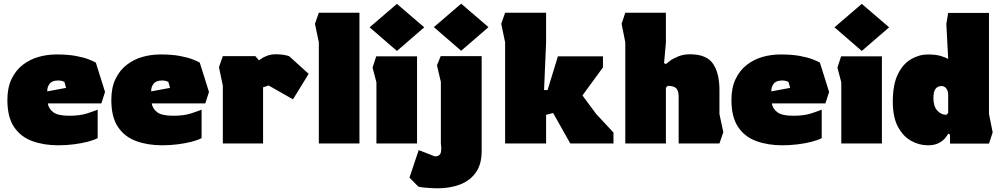

<svg xmlns="http://www.w3.org/2000/svg" viewBox="-20 -777 5437 1040"><path d="M295 10Q218 10 155.5 -12.5Q93 -35 56.5 -88.5Q20 -142 20 -236Q20 -302 42.5 -349Q65 -396 103 -425.5Q141 -455 188 -468.5Q235 -482 285 -482Q348 -482 390.5 -474Q433 -466 459 -456Q485 -446 499 -438L549 -279L529 -217H239Q243 -189 268 -169.5Q293 -150 355 -150Q414 -150 453 -163Q492 -176 509 -183V-29Q489 -18 454 -9Q419 0 377.5 5Q336 10 295 10ZM236 -282 338 -301 329 -333Q315 -341 295 -341Q262 -341 248.5 -323Q235 -305 236 -282Z M858 10Q781 10 718.5 -12.5Q656 -35 619.5 -88.5Q583 -142 583 -236Q583 -302 605.5 -349Q628 -396 666 -425.5Q704 -455 751 -468.5Q798 -482 848 -482Q911 -482 953.5 -474Q996 -466 1022 -456Q1048 -446 1062 -438L1112 -279L1092 -217H802Q806 -189 831 -169.5Q856 -150 918 -150Q977 -150 1016 -163Q1055 -176 1072 -183V-29Q1052 -18 1017 -9Q982 0 940.5 5Q899 10 858 10ZM799 -282 901 -301 892 -333Q878 -341 858 -341Q825 -341 811.5 -323Q798 -305 799 -282Z M1187 0V-313L1166 -413L1187 -473H1363L1383 -450Q1383 -450 1394.5 -458.5Q1406 -467 1427 -475Q1448 -483 1476 -483Q1496 -483 1516 -480Q1536 -477 1547 -472L1652 -377L1567 -239L1435 -314L1405 -304V0Z M1707 0V-548L1686 -648L1707 -708H1927V0Z M2130 -501 1982 -629 2130 -756 2278 -629ZM2019 0V-331L1998 -411L2018 -472H2239V0Z M2478 -502 2330 -630 2478 -757 2626 -630ZM2348 243Q2336 243 2316.5 242Q2297 241 2277.5 239Q2258 237 2246 234L2198 185L2248 36L2335 70Q2360 70 2366.5 53.5Q2373 37 2368 -1V-333L2347 -423L2367 -473H2589V42Q2589 112 2558 156.5Q2527 201 2473 222Q2419 243 2348 243Z M2716 0V-548L2695 -648L2716 -708H2938V-548L2927 -289H2946L3002 -472H3246V-412L3135 -260L3209 -160L3303 -59V0H3069L2976 -165L2938 -155V0Z M3367 0V-548L3347 -648L3367 -708H3587V-546L3577 -435L3587 -430Q3592 -435 3609 -447.5Q3626 -460 3654 -471.5Q3682 -483 3717 -483Q3807 -483 3842 -432Q3877 -381 3877 -289V-159L3898 -61L3877 0H3656V-253Q3656 -285 3643 -298.5Q3630 -312 3597 -312L3587 -302V0Z M4217 10Q4140 10 4077.5 -12.5Q4015 -35 3978.5 -88.5Q3942 -142 3942 -236Q3942 -302 3964.5 -349Q3987 -396 4025 -425.5Q4063 -455 4110 -468.5Q4157 -482 4207 -482Q4270 -482 4312.5 -474Q4355 -466 4381 -456Q4407 -446 4421 -438L4471 -279L4451 -217H4161Q4165 -189 4190 -169.5Q4215 -150 4277 -150Q4336 -150 4375 -163Q4414 -176 4431 -183V-29Q4411 -18 4376 -9Q4341 0 4299.5 5Q4258 10 4217 10ZM4158 -282 4260 -301 4251 -333Q4237 -341 4217 -341Q4184 -341 4170.5 -323Q4157 -305 4158 -282Z M4648 -501 4500 -629 4648 -756 4796 -629ZM4537 0V-331L4516 -411L4536 -472H4757V0Z M5006 10Q4959 10 4915.5 -14Q4872 -38 4844 -90Q4816 -142 4816 -226Q4816 -319 4843.5 -375Q4871 -431 4915 -456.5Q4959 -482 5006 -482Q5050 -482 5077 -473.5Q5104 -465 5116 -458L5106 -647L5116 -707H5337V-160L5357 -60L5337 1H5126V-48L5116 -53Q5116 -53 5110.5 -43.5Q5105 -34 5092.5 -21.5Q5080 -9 5059 0.5Q5038 10 5006 10ZM5106 -155 5116 -165V-261Q5116 -284 5106 -297.5Q5096 -311 5080 -311Q5060 -311 5048 -296.5Q5036 -282 5036 -246Q5036 -201 5057 -178Q5078 -155 5106 -155Z"/></svg>

Font: Rowdies
Style: Bold
Weight: 700
Designer: Jaikishan Patel
Version: Version 1.000; ttfautohint (v1.8.3)